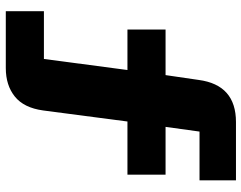

<svg xmlns="http://www.w3.org/2000/svg" viewBox="-108 -662 854 679"><g transform="rotate(90 319.5 -322.0)"><path d="M19 85V-49.8H188L227.1 -345.2H84V-480H245.1L262.2 -597.2Q279.8 -729 411.1 -729H617.2V-600.1H444.8L428.2 -480H597.2V-345.2H409.2L370.1 -46.9Q360.8 21 321 53Q281.2 85 220.2 85Z"/></g></svg>

Font: Hubot Sans Expanded
Style: Bold
Weight: 700
Width: 7
Designer: Deni Anggara
Foundry: GitHub
Version: Version 1.001;gftools[0.9.31]